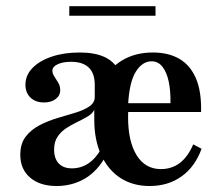

<svg xmlns="http://www.w3.org/2000/svg" viewBox="-20 -601 727 632"><path d="M472.6 11.3Q416.9 11.3 376.2 -15.3Q335.5 -41.9 312.9 -91.1Q290.3 -140.3 290.3 -207.3Q290.3 -276.6 314.1 -326.2Q337.9 -375.8 381.5 -402Q425 -428.2 483.1 -428.2Q533.9 -428.2 569.8 -407.7Q605.6 -387.1 624.6 -344Q643.5 -300.8 641.9 -232.3H365.3L364.5 -261.3H541.1Q541.9 -300.8 535.5 -331.9Q529 -362.9 514.9 -381Q500.8 -399.2 479 -399.2Q448.4 -399.2 427 -364.9Q405.6 -330.6 401.6 -255.6L403.2 -252.4Q402.4 -245.2 402 -236.7Q401.6 -228.2 401.6 -215.3Q401.6 -135.5 429.8 -89.9Q458.1 -44.4 509.7 -44.4Q545.2 -44.4 571.8 -64.5Q598.4 -84.7 616.1 -125.8L643.5 -111.3Q621.8 -51.6 577.4 -20.2Q533.1 11.3 472.6 11.3ZM216.9 -46.8Q246 -46.8 270.6 -62.9Q295.2 -79 313.7 -112.1L290.3 -207.3V-239.5Q283.9 -226.6 268.1 -217.3Q252.4 -208.1 233.9 -199.2Q215.3 -190.3 198 -179Q180.6 -167.7 169.4 -150.8Q158.1 -133.9 158.1 -108.9Q158.1 -79 173.4 -62.9Q188.7 -46.8 216.9 -46.8ZM166.1 11.3Q111.3 11.3 79 -16.5Q46.8 -44.4 46.8 -91.1Q46.8 -128.2 64.5 -151.2Q82.3 -174.2 110.1 -188.7Q137.9 -203.2 169.4 -212.5Q200.8 -221.8 228.6 -230.2Q256.5 -238.7 274.2 -250.8Q291.9 -262.9 291.9 -281.5V-321.8Q291.9 -359.7 272.2 -378.6Q252.4 -397.6 213.7 -397.6Q187.1 -397.6 169.8 -389.5Q152.4 -381.5 152.4 -368.5Q152.4 -358.9 158.9 -349.2Q165.3 -339.5 171.8 -328.6Q178.2 -317.7 178.2 -304Q178.2 -286.3 163.3 -275Q148.4 -263.7 125 -263.7Q96.8 -263.7 80.2 -279.8Q63.7 -296 63.7 -321.8Q63.7 -353.2 86.7 -377Q109.7 -400.8 150 -414.5Q190.3 -428.2 242.7 -428.2Q291.1 -428.2 323.4 -413.7Q355.6 -399.2 371.8 -367.7Q387.9 -336.3 387.9 -285.5L329.8 -90.3Q301.6 -37.9 259.7 -13.3Q217.7 11.3 166.1 11.3ZM208.1 -549.2V-580.6H491.9V-549.2Z"/></svg>

Font: Playfair 5pt SemiExpanded Light
Style: Bold
Weight: 700
Version: Version 2.203